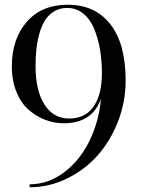

<svg xmlns="http://www.w3.org/2000/svg" viewBox="-20 -780 600 810"><path d="M510 -440Q510 -350.5 477.8 -267.5Q445.5 -184.5 391.2 -123.8Q337 -63 262 -26.5Q187 10 105 10V-2.5Q183 -2.5 249.8 -52.5Q316.5 -102.5 357 -184.8Q397.5 -267 406 -363.5Q369.5 -260 249 -260Q209.5 -260 172 -274Q134.5 -288 102 -315.8Q69.5 -343.5 49.8 -391.2Q30 -439 30 -500Q30 -615.5 92.8 -687.8Q155.5 -760 266 -760Q381 -760 445.5 -677.8Q510 -595.5 510 -440ZM130 -500Q130 -398.5 167.5 -339.2Q205 -280 271 -280Q335.5 -280 370 -324.2Q404.5 -368.5 409 -444.5L410 -470Q410 -523 402 -570.2Q394 -617.5 377.5 -658Q361 -698.5 331.5 -722.5Q302 -746.5 263 -746.5Q231.5 -746.5 207.5 -731.5Q183.5 -716.5 169 -692.8Q154.5 -669 145.5 -635.8Q136.5 -602.5 133.2 -569.8Q130 -537 130 -500Z"/></svg>

Font: Bodoni* 16pt
Style: Regular
Weight: 400
Version: Version 2.3